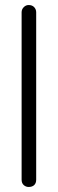

<svg xmlns="http://www.w3.org/2000/svg" viewBox="-20 -745 230 764"><path d="M66 -696Q66 -708 74.5 -716.5Q83 -725 94 -725Q108 -725 116 -716.5Q124 -708 124 -696V-30Q124 -16 116 -8.5Q108 -1 94 -1Q83 -1 74.5 -8.5Q66 -16 66 -30Z"/></svg>

Font: VDS
Style: Thin
Weight: 100
Width: 0
Designer: artmaker
Foundry: artmaker
Version: Version 1.000 2012 initial release